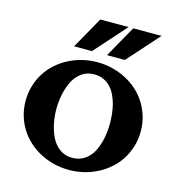

<svg xmlns="http://www.w3.org/2000/svg" viewBox="-118 -900 935 1014"><g transform="rotate(15 350.0 -393.5)"><path d="M664.6 -283.2Q664.6 -239.3 652.8 -200.7Q641.1 -162.1 620.4 -129.4Q599.6 -96.7 570.3 -70.6Q541 -44.4 506.1 -26.4Q471.2 -8.3 431.4 1.5Q391.6 11.2 349.6 11.2Q307.6 11.2 268.1 1.5Q228.5 -8.3 193.6 -26.4Q158.7 -44.4 129.4 -70.6Q100.1 -96.7 79.3 -129.4Q58.6 -162.1 46.9 -200.9Q35.2 -239.7 35.2 -283.2Q35.2 -326.7 46.9 -365.5Q58.6 -404.3 79.3 -437Q100.1 -469.7 129.4 -495.8Q158.7 -522 193.6 -540Q228.5 -558.1 268.1 -567.9Q307.6 -577.6 349.6 -577.6Q391.6 -577.6 431.4 -567.9Q471.2 -558.1 506.1 -540Q541 -522 570.3 -495.8Q599.6 -469.7 620.4 -437Q641.1 -404.3 652.8 -365.5Q664.6 -326.7 664.6 -283.2ZM496.6 -283.2Q496.6 -306.6 493.9 -332.8Q491.2 -358.9 484.9 -384Q478.5 -409.2 467.5 -432.4Q456.5 -455.6 440.4 -472.9Q424.3 -490.2 401.9 -500.7Q379.4 -511.2 349.6 -511.2Q321.3 -511.2 299.3 -500.5Q277.3 -489.7 261 -471.9Q244.6 -454.1 233.6 -430.7Q222.7 -407.2 215.8 -382.1Q209 -356.9 206.1 -331.3Q203.1 -305.7 203.1 -283.2Q203.1 -260.7 206.1 -235.1Q209 -209.5 215.8 -184.1Q222.7 -158.7 233.6 -135.5Q244.6 -112.3 261 -94.5Q277.3 -76.7 299.3 -65.9Q321.3 -55.2 349.6 -55.2Q378.9 -55.2 401.4 -65.7Q423.8 -76.2 440.2 -93.8Q456.5 -111.3 467.3 -134.3Q478 -157.2 484.6 -182.6Q491.2 -208 493.9 -233.9Q496.6 -259.8 496.6 -283.2ZM640.1 -799.3 485.8 -626.5H388.2L485.4 -799.3ZM460 -799.3 305.7 -626.5H208L305.2 -799.3Z"/></g></svg>

Font: Aclonica
Style: Regular
Weight: 400
Version: Version 1.001